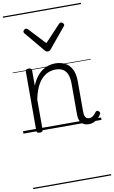

<svg xmlns="http://www.w3.org/2000/svg" viewBox="-142 -1037 930 1565"><g transform="rotate(-10 323.0 -255.0)"><path d="M539 17Q520 17 504.5 11Q489 5 478 -7.5Q467 -20 462 -38Q457 -56 457 -81V-332Q457 -376 446 -406.5Q435 -437 411 -453Q387 -469 347 -469Q318 -469 289.5 -458Q261 -447 235.5 -422Q210 -397 190.5 -355.5Q171 -314 159 -253V-4Q159 6 152.5 10.5Q146 15 132 15Q119 15 113 10.5Q107 6 107 -4V-496Q107 -506 113 -510.5Q119 -515 132 -515Q146 -515 152.5 -510.5Q159 -506 159 -496V-368Q176 -411 198.5 -440Q221 -469 247 -486.5Q273 -504 300 -511.5Q327 -519 353 -519Q398 -519 433.5 -501Q469 -483 489.5 -444Q510 -405 510 -341V-93Q510 -73 514 -59.5Q518 -46 526.5 -38.5Q535 -31 549 -31Q560 -31 570 -35Q580 -39 590 -48.5Q600 -58 610 -72Q616 -79 622.5 -79Q629 -79 636 -73Q643 -67 644.5 -60.5Q646 -54 642 -48Q631 -28 614 -13Q597 2 578 9.5Q559 17 539 17ZM457 -839Q465 -839 473 -832Q481 -825 481 -816Q481 -814 480 -810.5Q479 -807 475 -804L338 -638Q333 -632 327.5 -628.5Q322 -625 312 -625Q303 -625 298 -628.5Q293 -632 288 -638L149 -804Q147 -807 145.5 -810.5Q144 -814 144 -816Q144 -825 152 -832Q160 -839 168 -839Q172 -839 176 -837Q180 -835 184 -831L312 -694L441 -831Q445 -835 448.5 -837Q452 -839 457 -839ZM0 449H646V459H0ZM0 -20H646V0H0ZM0 -505H646V-500H0ZM0 -969H646V-959H0Z"/></g></svg>

Font: Playwrite IT Trad Guides
Style: Regular
Weight: 400
Designer: Veronika Burian, José Scaglione
Foundry: TypeTogether
Version: Version 1.003